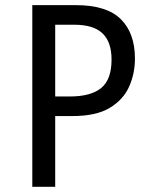

<svg xmlns="http://www.w3.org/2000/svg" viewBox="-20 -717 593 737"><path d="M104 -697.3H271Q389.2 -697.3 443.6 -643.6Q498 -589.8 498 -492.2Q498 -434.6 475.6 -384.3Q453.1 -334 400.9 -302.7Q348.6 -271.5 258.3 -271.5H191.9V0H104ZM264.6 -622.1H191.9V-346.7H249Q328.6 -346.7 368.4 -379.2Q408.2 -411.6 408.2 -488.3Q408.2 -555.7 373.5 -588.9Q338.9 -622.1 264.6 -622.1Z"/></svg>

Font: Lunasima
Style: Regular
Weight: 400
Designer: The DocRepair Project, Monotype Design Team
Foundry: Google
Version: Version 2.009